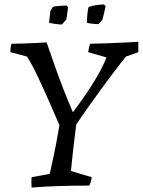

<svg xmlns="http://www.w3.org/2000/svg" viewBox="-20 -841 646 869"><path d="M123 8Q122 -4 122 -15.5Q122 -27 123 -39L205 -54Q211 -80 218.5 -114.5Q226 -149 234 -190Q242 -231 249 -274Q233 -311 217 -348Q201 -385 185.5 -419.5Q170 -454 155.5 -485Q141 -516 127.5 -541.5Q114 -567 102 -585L27 -605Q27 -615 28.5 -626Q30 -637 32 -643Q53 -643 84 -644Q115 -645 144.5 -646.5Q174 -648 191 -649Q207 -603 225.5 -550Q244 -497 265.5 -441.5Q287 -386 310 -333Q355 -392 397.5 -458.5Q440 -525 462 -581L379 -605Q381 -615 383 -625.5Q385 -636 388 -643Q434 -644 476.5 -645.5Q519 -647 553 -649Q587 -651 606 -652Q606 -640 606 -628.5Q606 -617 606 -605L550 -585Q544 -578 527 -556Q510 -534 486 -502.5Q462 -471 434.5 -433Q407 -395 378.5 -355Q350 -315 325 -277Q318 -224 312 -171Q306 -118 301 -67L395 -39Q394 -29 391.5 -20Q389 -11 384 -1Q314 -1 248 1Q182 3 123 8ZM202 -738 208 -791Q210 -795 214 -801.5Q218 -808 220 -810Q225 -812 235.5 -813Q246 -814 258.5 -815Q271 -816 281 -816L288 -808Q287 -800 285.5 -788Q284 -776 282.5 -766Q281 -756 280 -753Q277 -749 269.5 -740.5Q262 -732 260 -730Q250 -730 229 -733Q208 -736 202 -738ZM374 -738Q373 -754 375.5 -777.5Q378 -801 381 -809Q392 -814 410.5 -817Q429 -820 451 -821L458 -813Q456 -801 452.5 -788Q449 -775 447 -765.5Q445 -756 444 -753Q442 -750 439 -746Q436 -742 432.5 -738.5Q429 -735 426 -732Q421 -732 411 -732.5Q401 -733 390.5 -734.5Q380 -736 374 -738Z"/></svg>

Font: Labrada
Style: Italic
Weight: 400
Italic angle: -7°
Designer: Mercedes Jáuregui
Foundry: Omnibus-Type Team
Version: Version 1.000